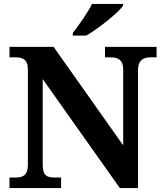

<svg xmlns="http://www.w3.org/2000/svg" viewBox="-20 -951 828 971"><path d="M348 -784V-771H416C479 -807 577 -886 602 -921V-931H445C424 -886 377 -822 348 -784ZM28 0H289V-53H259C219 -53 196 -61 196 -118V-551L586 0H678V-596C678 -647 705 -661 741 -661H772V-714H511V-661H541C575 -661 603 -649 603 -600V-216L251 -714H28V-661H58C92 -661 121 -653 121 -600V-118C121 -61 93 -53 53 -53H28Z"/></svg>

Font: Noto Serif Lao
Style: Bold
Weight: 700
Designer: Monotype Design Team
Foundry: Monotype Imaging Inc.
Version: Version 2.003